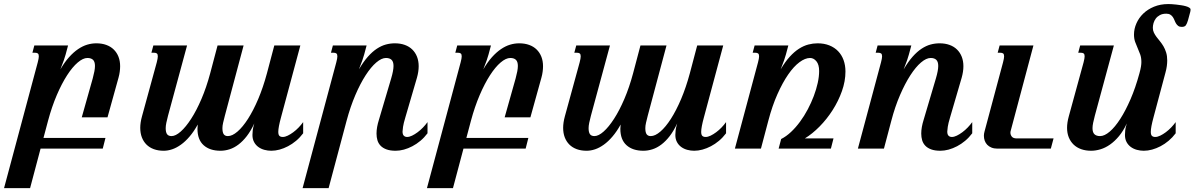

<svg xmlns="http://www.w3.org/2000/svg" viewBox="-95 -747 6003 965"><path d="M445.3 -157.2H315.9L371.1 -353Q376.5 -373 379.4 -388.4Q382.3 -403.8 382.3 -415.5Q382.3 -437 372.6 -446.3Q362.8 -455.6 344.2 -455.6Q322.3 -455.6 295.7 -432.9Q269 -410.2 242.2 -368.7Q215.3 -327.1 190.4 -269Q165.5 -210.9 146.5 -140.1L123.5 -53.7H435.1L421.4 0H108.9L56.2 198.7H-74.7L94.7 -433.6Q100.1 -454.1 100.1 -463.9Q100.1 -474.6 95.2 -478.3Q90.3 -481.9 81.5 -481.9H67.9L77.6 -518.6H247.1L234.9 -473.1Q232.4 -463.4 225.8 -444.1Q219.2 -424.8 208.5 -398.4Q230 -435.1 252.4 -460Q274.9 -484.9 297.6 -500.2Q320.3 -515.6 343.3 -522.5Q366.2 -529.3 389.2 -529.3Q417 -529.3 439.2 -521.2Q461.4 -513.2 476.8 -498Q492.2 -482.9 500.5 -461.7Q508.8 -440.4 508.8 -414.1Q508.8 -400.9 506.8 -386.2Q504.9 -371.6 500.5 -356Z M675.8 -518.6H845.2L749.5 -165.5Q744.1 -145.5 741 -129.9Q737.8 -114.3 737.8 -103Q737.8 -81.5 744.9 -72.3Q752 -63 767.1 -63Q787.6 -63 813.2 -85.7Q838.9 -108.4 865.7 -149.9Q892.6 -191.4 917.5 -249.5Q942.4 -307.6 961.4 -378.4L998.5 -518.6H1129.4L1035.2 -165.5Q1029.8 -145.5 1026.4 -130.1Q1022.9 -114.7 1022.9 -103Q1022.9 -81.5 1029.5 -72.3Q1036.1 -63 1050.3 -63Q1072.3 -63 1098.6 -85.7Q1125 -108.4 1151.6 -149.9Q1178.2 -191.4 1202.9 -249.5Q1227.5 -307.6 1246.6 -378.4L1283.7 -518.6H1414.6L1317.4 -157.2Q1303.7 -106.9 1303.7 -84.5Q1303.7 -69.8 1309.3 -64.2Q1314.9 -58.6 1326.2 -58.6Q1337.4 -58.6 1351.1 -65.2Q1364.7 -71.8 1378.9 -82.3Q1393.1 -92.8 1406 -106.2Q1418.9 -119.6 1428.7 -133.3V-77.1Q1412.6 -55.7 1393.1 -39.3Q1373.5 -22.9 1352.5 -12Q1331.5 -1 1310.1 4.9Q1288.6 10.7 1268.6 10.7Q1251 10.7 1233.9 6.1Q1216.8 1.5 1203.4 -8.3Q1189.9 -18.1 1181.9 -33.2Q1173.8 -48.3 1173.8 -68.8Q1173.8 -79.1 1175.3 -92.5Q1176.8 -106 1183.1 -126.5Q1165.5 -88.9 1145.5 -63Q1125.5 -37.1 1103.5 -20.5Q1081.5 -3.9 1058.6 3.4Q1035.6 10.7 1013.2 10.7Q959.5 10.7 928.5 -17.1Q897.5 -44.9 897.5 -99.6Q897.5 -109.9 898.9 -121.1Q879.4 -85.9 857.9 -60.8Q836.4 -35.6 814.2 -19.8Q792 -3.9 770.3 3.4Q748.5 10.7 728 10.7Q700.2 10.7 678.2 2.7Q656.2 -5.4 641.1 -20.5Q626 -35.6 617.9 -56.9Q609.9 -78.1 609.9 -104.5Q609.9 -130.9 618.7 -162.6L692.9 -433.6Q698.2 -454.1 698.2 -463.9Q698.2 -474.6 693.4 -478.3Q688.5 -481.9 679.7 -481.9H666Z M1942.4 -157.2Q1933.1 -126.5 1930.7 -109.6Q1928.2 -92.8 1928.2 -85.9Q1928.2 -71.3 1934.6 -64.9Q1940.9 -58.6 1951.2 -58.6Q1962.4 -58.6 1976.1 -65.2Q1989.7 -71.8 2003.9 -82.3Q2018.1 -92.8 2031 -106.2Q2043.9 -119.6 2053.7 -133.3V-77.1Q2037.6 -55.7 2018.1 -39.3Q1998.5 -22.9 1977.5 -12Q1956.5 -1 1935.1 4.9Q1913.6 10.7 1893.6 10.7Q1866.2 10.7 1847.7 3.9Q1829.1 -2.9 1817.9 -14.6Q1806.6 -26.4 1802 -42Q1797.4 -57.6 1797.4 -75.7Q1797.4 -91.8 1800.5 -109.1Q1803.7 -126.5 1809.1 -143.6L1871.1 -353Q1882.8 -392.6 1882.8 -415.5Q1882.8 -437 1873 -446.3Q1863.3 -455.6 1844.7 -455.6Q1822.8 -455.6 1796.1 -432.9Q1769.5 -410.2 1742.7 -368.7Q1715.8 -327.1 1690.9 -269Q1666 -210.9 1647 -140.1L1556.6 198.7H1425.8L1595.2 -433.6Q1600.6 -454.1 1600.6 -463.9Q1600.6 -474.6 1595.7 -478.3Q1590.8 -481.9 1582 -481.9H1568.4L1578.1 -518.6H1747.6L1735.4 -473.1Q1732.9 -463.4 1726.3 -444.1Q1719.7 -424.8 1709 -398.4Q1731.4 -436.5 1753.9 -461.9Q1776.4 -487.3 1799.1 -502.2Q1821.8 -517.1 1844.2 -523.2Q1866.7 -529.3 1889.6 -529.3Q1917.5 -529.3 1939.7 -521.2Q1961.9 -513.2 1977.3 -498Q1992.7 -482.9 2001 -461.7Q2009.3 -440.4 2009.3 -414.1Q2009.3 -387.2 2000.5 -356Z M2570.8 -157.2H2441.4L2496.6 -353Q2502 -373 2504.9 -388.4Q2507.8 -403.8 2507.8 -415.5Q2507.8 -437 2498 -446.3Q2488.3 -455.6 2469.7 -455.6Q2447.8 -455.6 2421.1 -432.9Q2394.5 -410.2 2367.7 -368.7Q2340.8 -327.1 2315.9 -269Q2291 -210.9 2272 -140.1L2249 -53.7H2560.5L2546.9 0H2234.4L2181.6 198.7H2050.8L2220.2 -433.6Q2225.6 -454.1 2225.6 -463.9Q2225.6 -474.6 2220.7 -478.3Q2215.8 -481.9 2207 -481.9H2193.4L2203.1 -518.6H2372.6L2360.4 -473.1Q2357.9 -463.4 2351.3 -444.1Q2344.7 -424.8 2334 -398.4Q2355.5 -435.1 2377.9 -460Q2400.4 -484.9 2423.1 -500.2Q2445.8 -515.6 2468.8 -522.5Q2491.7 -529.3 2514.6 -529.3Q2542.5 -529.3 2564.7 -521.2Q2586.9 -513.2 2602.3 -498Q2617.7 -482.9 2626 -461.7Q2634.3 -440.4 2634.3 -414.1Q2634.3 -400.9 2632.3 -386.2Q2630.4 -371.6 2626 -356Z M2801.3 -518.6H2970.7L2875 -165.5Q2869.6 -145.5 2866.5 -129.9Q2863.3 -114.3 2863.3 -103Q2863.3 -81.5 2870.4 -72.3Q2877.4 -63 2892.6 -63Q2913.1 -63 2938.7 -85.7Q2964.4 -108.4 2991.2 -149.9Q3018.1 -191.4 3043 -249.5Q3067.9 -307.6 3086.9 -378.4L3124 -518.6H3254.9L3160.6 -165.5Q3155.3 -145.5 3151.9 -130.1Q3148.4 -114.7 3148.4 -103Q3148.4 -81.5 3155 -72.3Q3161.6 -63 3175.8 -63Q3197.8 -63 3224.1 -85.7Q3250.5 -108.4 3277.1 -149.9Q3303.7 -191.4 3328.4 -249.5Q3353 -307.6 3372.1 -378.4L3409.2 -518.6H3540L3442.9 -157.2Q3429.2 -106.9 3429.2 -84.5Q3429.2 -69.8 3434.8 -64.2Q3440.4 -58.6 3451.7 -58.6Q3462.9 -58.6 3476.6 -65.2Q3490.2 -71.8 3504.4 -82.3Q3518.6 -92.8 3531.5 -106.2Q3544.4 -119.6 3554.2 -133.3V-77.1Q3538.1 -55.7 3518.6 -39.3Q3499 -22.9 3478 -12Q3457 -1 3435.5 4.9Q3414.1 10.7 3394 10.7Q3376.5 10.7 3359.4 6.1Q3342.3 1.5 3328.9 -8.3Q3315.4 -18.1 3307.4 -33.2Q3299.3 -48.3 3299.3 -68.8Q3299.3 -79.1 3300.8 -92.5Q3302.2 -106 3308.6 -126.5Q3291 -88.9 3271 -63Q3251 -37.1 3229 -20.5Q3207 -3.9 3184.1 3.4Q3161.1 10.7 3138.7 10.7Q3085 10.7 3054 -17.1Q3022.9 -44.9 3022.9 -99.6Q3022.9 -109.9 3024.4 -121.1Q3004.9 -85.9 2983.4 -60.8Q2961.9 -35.6 2939.7 -19.8Q2917.5 -3.9 2895.8 3.4Q2874 10.7 2853.5 10.7Q2825.7 10.7 2803.7 2.7Q2781.7 -5.4 2766.6 -20.5Q2751.5 -35.6 2743.4 -56.9Q2735.4 -78.1 2735.4 -104.5Q2735.4 -130.9 2744.1 -162.6L2818.4 -433.6Q2823.7 -454.1 2823.7 -463.9Q2823.7 -474.6 2818.8 -478.3Q2814 -481.9 2805.2 -481.9H2791.5Z M3976.6 -455.6Q3951.7 -455.6 3923.1 -434.3Q3894.5 -413.1 3866.5 -372.6Q3838.4 -332 3812.3 -273.4Q3786.1 -214.8 3766.6 -140.1L3729.5 0H3598.6L3714.8 -433.6Q3720.2 -454.1 3720.2 -463.9Q3720.2 -474.6 3715.3 -478.3Q3710.4 -481.9 3701.7 -481.9H3688L3697.8 -518.6H3867.2L3855 -473.1Q3852.5 -463.4 3845.9 -444.1Q3839.4 -424.8 3828.6 -398.4Q3851.1 -436.5 3874.3 -461.9Q3897.5 -487.3 3920.9 -502.2Q3944.3 -517.1 3967.8 -523.2Q3991.2 -529.3 4014.2 -529.3Q4047.4 -529.3 4073.5 -518.8Q4099.6 -508.3 4117.4 -489.7Q4135.3 -471.2 4144.8 -445.1Q4154.3 -418.9 4154.3 -387.7Q4154.3 -338.9 4136.5 -288.8Q4118.7 -238.8 4089.8 -193.6Q4061 -148.4 4024.4 -111.3Q3987.8 -74.2 3950.2 -51.3H4094.2L4081.1 0H3818.4L3831.1 -48.3Q3856.4 -61 3880.6 -83.7Q3904.8 -106.4 3926 -135.3Q3947.3 -164.1 3964.8 -197.3Q3982.4 -230.5 3995.1 -264.2Q4007.8 -297.9 4014.9 -330.1Q4022 -362.3 4022 -390.1Q4022 -422.4 4008.3 -439Q3994.6 -455.6 3976.6 -455.6Z M4680.2 -157.2Q4670.9 -126.5 4668.5 -109.6Q4666 -92.8 4666 -85.9Q4666 -71.3 4672.4 -64.9Q4678.7 -58.6 4689 -58.6Q4700.2 -58.6 4713.9 -65.2Q4727.5 -71.8 4741.7 -82.3Q4755.9 -92.8 4768.8 -106.2Q4781.7 -119.6 4791.5 -133.3V-77.1Q4775.4 -55.7 4755.9 -39.3Q4736.3 -22.9 4715.3 -12Q4694.3 -1 4672.9 4.9Q4651.4 10.7 4631.3 10.7Q4604 10.7 4585.4 3.9Q4566.9 -2.9 4555.7 -14.6Q4544.4 -26.4 4539.8 -42Q4535.2 -57.6 4535.2 -75.7Q4535.2 -91.8 4538.3 -109.1Q4541.5 -126.5 4546.9 -143.6L4608.9 -353Q4620.6 -392.6 4620.6 -415.5Q4620.6 -437 4610.8 -446.3Q4601.1 -455.6 4582.5 -455.6Q4560.5 -455.6 4533.9 -432.9Q4507.3 -410.2 4480.5 -368.7Q4453.6 -327.1 4428.5 -269Q4403.3 -210.9 4384.8 -140.1L4347.7 0H4216.8L4333 -433.6Q4338.4 -454.1 4338.4 -463.9Q4338.4 -474.6 4333.5 -478.3Q4328.6 -481.9 4319.8 -481.9H4306.2L4315.9 -518.6H4485.4L4473.1 -473.1Q4470.7 -463.4 4464.1 -444.1Q4457.5 -424.8 4446.8 -398.4Q4469.2 -436.5 4491.7 -461.9Q4514.2 -487.3 4536.9 -502.2Q4559.6 -517.1 4582 -523.2Q4604.5 -529.3 4627.4 -529.3Q4655.3 -529.3 4677.5 -521.2Q4699.7 -513.2 4715.1 -498Q4730.5 -482.9 4738.8 -461.7Q4747.1 -440.4 4747.1 -414.1Q4747.1 -387.2 4738.3 -356Z M5099.1 -518.6 4984.9 -89.8Q4983.4 -85.4 4983.4 -80.1Q4983.4 -69.3 4990.5 -60.3Q4997.6 -51.3 5015.1 -51.3H5200.2L5186.5 0H4918Q4900.9 0 4887.9 -5.4Q4875 -10.7 4866.7 -19.5Q4858.4 -28.3 4854.2 -40Q4850.1 -51.8 4850.1 -64.5Q4850.1 -74.7 4853 -85L4946.3 -433.6Q4951.7 -454.1 4951.7 -463.9Q4951.7 -474.6 4946.8 -478.3Q4941.9 -481.9 4933.1 -481.9H4919.4L4929.2 -518.6Z M5766.6 -678.2Q5747.6 -678.2 5734.6 -671.1Q5721.7 -664.1 5713.9 -653.6Q5706.1 -643.1 5702.6 -630.6Q5699.2 -618.2 5699.2 -607.4Q5699.2 -593.8 5704.6 -582.8Q5710 -571.8 5718 -561Q5726.1 -550.3 5735.4 -539.1Q5744.6 -527.8 5752.7 -514.2Q5760.7 -500.5 5766.1 -483.2Q5771.5 -465.8 5771.5 -442.9Q5771.5 -430.2 5769.5 -415Q5767.6 -399.9 5762.7 -382.3L5702.6 -157.2Q5689 -106.9 5689 -84.5Q5689 -69.8 5694.6 -64.2Q5700.2 -58.6 5711.4 -58.6Q5722.7 -58.6 5736.3 -65.2Q5750 -71.8 5764.2 -82.3Q5778.3 -92.8 5791.3 -106.2Q5804.2 -119.6 5814 -133.3V-77.1Q5797.9 -55.7 5778.3 -39.3Q5758.8 -22.9 5737.8 -12Q5716.8 -1 5695.3 4.9Q5673.8 10.7 5653.8 10.7Q5636.2 10.7 5619.1 6.1Q5602.1 1.5 5588.6 -8.3Q5575.2 -18.1 5567.1 -33.2Q5559.1 -48.3 5559.1 -68.8Q5559.1 -79.1 5560.5 -92.5Q5562 -106 5568.4 -126.5Q5550.8 -88.9 5529.3 -63Q5507.8 -37.1 5484.1 -20.5Q5460.4 -3.9 5436 3.4Q5411.6 10.7 5389.2 10.7Q5361.3 10.7 5338.9 2.7Q5316.4 -5.4 5300.8 -20.5Q5285.2 -35.6 5276.6 -56.9Q5268.1 -78.1 5268.1 -104.5Q5268.1 -130.9 5276.9 -162.6L5351.1 -433.6Q5356.4 -454.1 5356.4 -463.9Q5356.4 -474.6 5351.6 -478.3Q5346.7 -481.9 5337.9 -481.9H5324.2L5334 -518.6H5503.4L5407.7 -165.5Q5402.3 -145.5 5399.2 -129.9Q5396 -114.3 5396 -103Q5396 -81.5 5405.8 -72.3Q5415.5 -63 5434.1 -63Q5456.1 -63 5482.4 -85.4Q5508.8 -107.9 5535.4 -149.2Q5562 -190.4 5587.2 -248.5Q5612.3 -306.6 5631.8 -378.4Q5637.7 -399.9 5639.6 -412.6Q5641.6 -425.3 5641.6 -435.1Q5641.6 -457 5635.7 -473.4Q5629.9 -489.7 5623 -504.9Q5616.2 -520 5610.4 -536.1Q5604.5 -552.2 5604.5 -573.2Q5604.5 -602.1 5616.7 -629.6Q5628.9 -657.2 5651.1 -678.7Q5673.3 -700.2 5705.3 -713.4Q5737.3 -726.6 5776.9 -726.6Q5782.7 -726.6 5793.2 -726.1Q5803.7 -725.6 5816.2 -724.1Q5828.6 -722.7 5841.6 -720.7Q5854.5 -718.8 5865 -715.8Q5875.5 -712.9 5882.1 -708.7Q5888.7 -704.6 5888.7 -699.7Q5888.7 -697.3 5888.4 -693.4Q5888.2 -689.5 5887.2 -687L5876 -645.5Q5871.1 -628.4 5865.2 -620.1Q5859.4 -611.8 5844.7 -611.8Q5833.5 -611.8 5826.9 -616.7Q5820.3 -621.6 5815.9 -628.9Q5811.5 -636.2 5808.1 -645Q5804.7 -653.8 5799.8 -661.1Q5794.9 -668.5 5787.1 -673.3Q5779.3 -678.2 5766.6 -678.2Z"/></svg>

Font: Arian AMU Serif
Style: Bold Italic
Weight: 700
Italic angle: -15°
Designer: Ruben Hakobyan (Tarumian)
Foundry: Ruben Hakobyan (Tarumian)
Version: Version 1.002